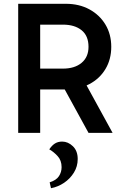

<svg xmlns="http://www.w3.org/2000/svg" viewBox="-20 -701 653 1013"><path d="M76 0V-681H327Q398 -681 452 -651.5Q506 -622 536.5 -571Q567 -520 567 -454Q567 -388 536.5 -337Q506 -286 452 -257.5Q398 -229 327 -229H169V-339H312Q374 -339 410.5 -369.5Q447 -400 447 -454Q447 -512 410.5 -541.5Q374 -571 312 -571H168L192 -597V0ZM447 0 293 -281H420L574 0ZM249 292 242 261Q277 250 291 228.5Q305 207 305 181Q305 145 283.5 122Q262 99 240 87Q254 66 270 56Q286 46 308 46Q339 46 364.5 70.5Q390 95 390 138Q390 177 370 209.5Q350 242 318 263.5Q286 285 249 292Z"/></svg>

Font: Gabarito Medium
Style: Regular
Weight: 500
Designer: Leandro Assis / Alvaro Franca / Felipe Casaprima
Foundry: Naipe Foundry
Version: Version 1.000